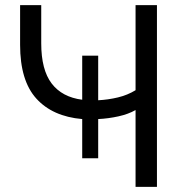

<svg xmlns="http://www.w3.org/2000/svg" viewBox="-20 -725 716 745"><path d="M506 0V-298Q478 -282 439.5 -273.5Q401 -265 361 -263V-111H299V-263Q184 -273 121 -342.5Q58 -412 58 -551V-705H140V-557Q140 -454 180.5 -401Q221 -348 299 -338V-509H361V-336Q400 -338 437.5 -347Q475 -356 506 -375V-705H589V0Z"/></svg>

Font: Nunito Sans
Style: Regular
Weight: 400
Designer: Vernon Adams
Foundry: Vernon Adams
Version: Version 3.101; ttfautohint (v1.8.4.7-5d5b);gftools[0.9.27]